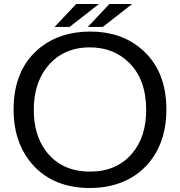

<svg xmlns="http://www.w3.org/2000/svg" viewBox="-20 -899 900 960"><path d="M431.2 -741.2Q584.5 -741.2 686 -654.8Q812 -547.9 812 -351.1Q812 -207 742.2 -107.9Q687 -29.3 596.7 9.3Q521.5 41 430.2 41Q231 41 125.5 -97.2Q47.9 -199.2 47.9 -351.1Q47.9 -556.6 183.6 -663.1Q283.7 -741.2 431.2 -741.2ZM428.7 -662.1Q289.6 -662.1 210.4 -557.6Q148.9 -475.6 148.9 -350.1Q148.9 -229.5 205.1 -149.9Q282.7 -41 430.7 -41Q563.5 -41 641.1 -132.3Q710.9 -214.8 710.9 -349.6Q710.9 -502.4 623.5 -587.4Q546.4 -662.1 428.7 -662.1ZM526.9 -878.9H640.6L493.7 -764.2H418.9ZM360.8 -878.9H474.6L327.6 -764.2H252.9Z"/></svg>

Font: BIZ UDPGothic
Style: Regular
Weight: 400
Designer: TypeBank Co., Ltd.
Foundry: Morisawa Inc.
Version: Version 1.051